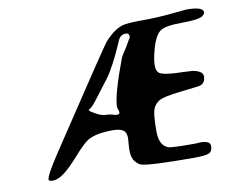

<svg xmlns="http://www.w3.org/2000/svg" viewBox="-71 -765 1024 818"><g transform="rotate(-10 441.0 -356.0)"><path d="M408.7 -279.8H416.5Q425.8 -279.8 425.8 -290.5L419.4 -311Q419.4 -362.8 476.1 -513.7Q479 -522 501 -554.7Q524.9 -595.2 524.9 -595.7V-598.1Q524.9 -613.8 511.2 -613.8Q486.8 -613.8 477.1 -590.3Q430.7 -482.4 396 -436.8Q361.3 -391.1 335 -356.7Q308.6 -322.3 298.3 -322.3Q298.8 -322.3 300.3 -317.9Q301.8 -313.5 325.9 -300.5Q350.1 -287.6 365.7 -287.6Q381.3 -287.6 394.5 -283.7Q407.7 -279.8 408.7 -279.8ZM807.1 -377Q807.1 -351.6 788.1 -341.8Q781.2 -338.4 700.4 -329.8Q619.6 -321.3 598.6 -306.2Q577.6 -291 572.3 -265.1Q566.9 -239.3 566.9 -179.9Q566.9 -120.6 603.5 -106Q617.2 -100.6 715.3 -100.6L729.5 -101.1L743.7 -102.1Q785.6 -102.1 785.6 -79.1Q785.6 -56.2 770.5 -49.1Q755.4 -42 707 -42Q512.2 -42 477.5 -53.2Q465.8 -57.1 452.6 -73Q439.5 -88.9 439.5 -123L440.4 -140.1Q442.9 -168.5 442.9 -173.8Q442.9 -199.2 428.2 -208.5Q413.6 -217.8 384.3 -217.8Q311.5 -217.8 275.9 -196.8Q255.9 -185.1 213.4 -137Q170.9 -88.9 144 -69.8Q117.2 -50.8 97.9 -50.8Q78.6 -50.8 78.6 -57.6Q78.6 -76.2 133.8 -159.7Q410.2 -577.1 423.8 -592.8Q465.8 -640.6 505.4 -651.4Q526.4 -657.2 589.8 -657.2Q653.3 -657.2 716.1 -663.6Q778.8 -669.9 783.7 -669.9Q855 -669.9 855 -645Q855 -639.6 846.7 -631.8Q832 -617.7 755.1 -617.7Q678.2 -617.7 657 -599.4Q635.7 -581.1 622.1 -533.7Q608.4 -486.3 608.4 -458.3Q608.4 -430.2 625.7 -421.9Q643.1 -413.6 691.9 -411.1L727.5 -409.7Q760.3 -408.2 763.7 -407.7Q807.1 -399.9 807.1 -377Z"/></g></svg>

Font: Averia Sans Libre
Style: Italic
Weight: 400
Italic angle: -7.90001°
Version: Version 1.002